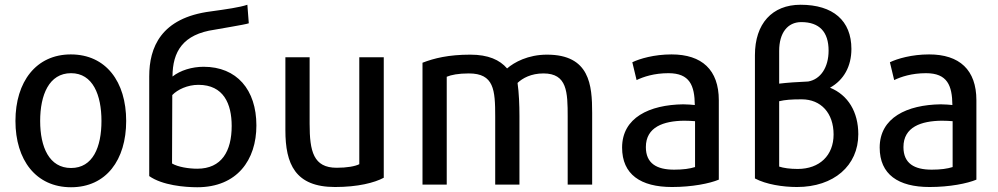

<svg xmlns="http://www.w3.org/2000/svg" viewBox="-20 -773 4199 808"><path d="M511 -264C511 -100 427 15 279 15C131 15 45 -100 45 -264C45 -429 132 -544 278 -544C426 -544 511 -429 511 -264ZM407 -264C407 -373 371 -465 279 -465C186 -465 149 -373 149 -264C149 -154 187 -66 279 -66C371 -66 407 -154 407 -264Z M955 -243C955 -336 921 -416 815 -416C769 -416 727 -396 705 -373L704 -85C729 -70 775 -63 810 -63C913 -63 955 -137 955 -243ZM608 -32V-452C608 -572 656 -698 867 -725C932 -734 989 -742 1021 -753L1027 -675C1011 -669 896 -651 883 -648C750 -629 706 -556 706 -451C739 -477 788 -492 837 -492C976 -492 1059 -396 1059 -245C1059 -100 978 15 810 15C758 15 663 7 608 -32Z M1595 -25C1556 -4 1486 14 1390 14C1222 14 1181 -83 1181 -225V-532H1283V-252C1283 -136 1299 -67 1397 -67C1440 -67 1474 -73 1492 -82V-532H1595Z M2472 4H2369V-281C2369 -386 2367 -464 2267 -464C2215 -464 2179 -444 2158 -424C2164 -383 2166 -330 2166 -285V4H2064V-282C2064 -395 2059 -464 1953 -464C1909 -464 1879 -458 1860 -450V4H1758V-509C1807 -528 1868 -543 1959 -543C2035 -543 2083 -521 2114 -485C2144 -511 2202 -543 2282 -543C2462 -543 2472 -415 2472 -298Z M3005 -17C2967 -1 2893 14 2808 14C2676 14 2598 -39 2598 -152C2598 -278 2713 -332 2855 -334C2874 -334 2893 -332 2904 -331C2903 -413 2883 -465 2793 -465C2733 -465 2688 -450 2659 -436L2641 -511C2672 -526 2733 -544 2806 -544C2934 -544 3005 -479 3005 -351ZM2905 -70V-263C2892 -264 2876 -265 2859 -265C2773 -264 2698 -239 2698 -154C2698 -85 2744 -59 2817 -59C2855 -59 2883 -63 2905 -70Z M3563 -567C3563 -494 3531 -436 3473 -404C3549 -373 3592 -302 3592 -208C3592 -76 3489 14 3334 14C3274 14 3204 3 3157 -22V-541C3157 -673 3229 -753 3349 -753C3486 -753 3563 -686 3563 -567ZM3488 -207C3488 -297 3435 -355 3354 -355C3310 -355 3284 -353 3259 -347V-72C3277 -66 3304 -62 3337 -62C3429 -62 3488 -119 3488 -207ZM3259 -421C3292 -425 3334 -428 3381 -430C3433 -439 3467 -489 3467 -560C3467 -639 3428 -680 3352 -680C3294 -680 3259 -634 3259 -559Z M4089 -17C4051 -1 3977 14 3892 14C3760 14 3682 -39 3682 -152C3682 -278 3797 -332 3939 -334C3958 -334 3977 -332 3988 -331C3987 -413 3967 -465 3877 -465C3817 -465 3772 -450 3743 -436L3725 -511C3756 -526 3817 -544 3890 -544C4018 -544 4089 -479 4089 -351ZM3989 -70V-263C3976 -264 3960 -265 3943 -265C3857 -264 3782 -239 3782 -154C3782 -85 3828 -59 3901 -59C3939 -59 3967 -63 3989 -70Z"/></svg>

Font: Repo Medium
Style: Regular
Weight: 500
Designer: Stefan Peev
Foundry: Context Ltd
Version: Version 1.502